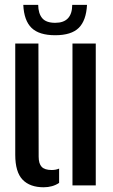

<svg xmlns="http://www.w3.org/2000/svg" viewBox="-20 -784 478 812"><path d="M44.5 -129.5V-600H142.5L143.5 -121.5Q143.5 -92 156.2 -78.5Q169 -65 198.5 -65Q216.5 -65 230 -71V-10.5Q202.5 8 164.5 8Q106.5 8 75.5 -24.2Q44.5 -56.5 44.5 -129.5ZM286.5 0V-600H385V0ZM213.5 -635Q145.5 -635 113.5 -666Q81.5 -697 78.5 -763.5H141.5Q142 -727 158.5 -707.2Q175 -687.5 213.5 -687.5Q285 -687.5 285.5 -763.5H348Q344.5 -697 313 -666Q281.5 -635 213.5 -635Z"/></svg>

Font: Big Shoulders Stencil Text SemiBold
Style: Regular
Weight: 600
Designer: Patric King
Foundry: XO Type Co
Version: Version 1.000